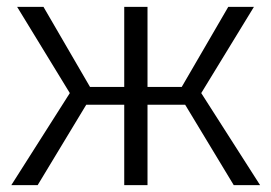

<svg xmlns="http://www.w3.org/2000/svg" viewBox="-20 -541 792 561"><path d="M107 -521 243 -287H343V-521H411V-287H511L647 -521H722L568 -269L740 0H663L521 -235H411V0H343V-235H232L90 0H13L184 -269L30 -521Z"/></svg>

Font: Oxford Sans
Style: Regular
Weight: 400
Designer: Matt McInerney, Pablo Impallari, Rodrigo Fuenzalida
Foundry: Matt McInerney, Pablo Impallari, Rodrigo Fuenzalida
Version: Version 3.000g; ttfautohint (v1.5) -l 8 -r 28 -G 28 -x 14 -D